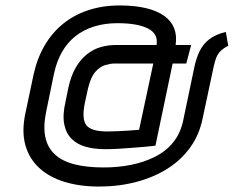

<svg xmlns="http://www.w3.org/2000/svg" viewBox="-20 -608 857 704"><path d="M817 -440 808 -491Q771 -482 748 -464.5Q725 -447 712 -420.5Q699 -394 692 -359L651 -163Q641 -118 614.5 -85.5Q588 -53 548 -33Q508 -13 460.5 -3.5Q413 6 360 6Q298 6 253 -5.5Q208 -17 181 -42Q154 -67 146 -106.5Q138 -146 150 -202L178 -338Q188 -384 208 -418.5Q228 -453 257.5 -476Q287 -499 325.5 -511Q364 -523 411 -523Q484 -523 522.5 -503.5Q561 -484 554 -443H405Q377 -443 350 -435.5Q323 -428 299.5 -409.5Q276 -391 258.5 -361.5Q241 -332 231 -288L220 -234Q209 -186 215.5 -152.5Q222 -119 243 -98.5Q264 -78 295.5 -69.5Q327 -61 366 -61Q389 -61 414.5 -62.5Q440 -64 464.5 -66Q489 -68 508 -69.5Q527 -71 538.5 -72.5Q550 -74 550 -74L613 -375H663L681 -443H624Q629 -478 618.5 -504.5Q608 -531 582.5 -549.5Q557 -568 516 -578Q475 -588 419 -588Q356 -588 303.5 -570.5Q251 -553 211 -520.5Q171 -488 143.5 -441Q116 -394 103 -334L73 -192Q59 -126 73 -76Q87 -26 124 8Q161 42 217 59Q273 76 343 76Q416 76 480 59Q544 42 594 10.5Q644 -21 677.5 -67.5Q711 -114 723 -174L764 -366Q768 -385 774 -399Q780 -413 791 -423Q802 -433 817 -440ZM398 -375H542L490 -132Q487 -132 476 -131Q465 -130 448.5 -129Q432 -128 412.5 -127Q393 -126 373 -126Q315 -126 297 -148.5Q279 -171 291 -230L303 -285Q313 -326 330 -345Q347 -364 366 -369.5Q385 -375 398 -375Z"/></svg>

Font: Advent Pro Medium
Style: Italic
Weight: 500
Italic angle: -12°
Version: Version 3.000